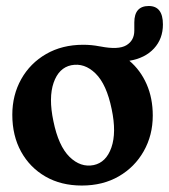

<svg xmlns="http://www.w3.org/2000/svg" viewBox="-20 -594 550 624"><path d="M250.5 -448.5Q277.5 -448.5 303 -443.5Q304.5 -443.5 306.5 -443Q365 -431.5 390.8 -447Q416.5 -462.5 416.5 -494.5V-521Q416.5 -574.5 463.5 -574.5Q509.5 -574.5 509.5 -514.5Q509.5 -468 480.5 -436.5Q451.5 -405 400.5 -396.5Q436.5 -366 456.5 -320.5Q476.5 -275 476.5 -218.5Q476.5 -154.5 447.2 -102.8Q418 -51 366.2 -21Q314.5 9 246 9Q178.5 9 127.8 -20.2Q77 -49.5 48.5 -101.2Q20 -153 20 -221Q20 -285 49 -336.8Q78 -388.5 130 -418.5Q182 -448.5 250.5 -448.5ZM284.5 -57.5Q325 -66 342 -114.5Q359 -163 343 -239Q326.5 -320 290.5 -355.2Q254.5 -390.5 211.5 -382Q171 -373.5 154.2 -325Q137.5 -276.5 153.5 -200.5Q170 -119.5 206 -84.2Q242 -49 284.5 -57.5Z"/></svg>

Font: Fraunces 144pt SuperSoft SemiBold
Style: Regular
Weight: 600
Version: Version 1.000;[b76b70a41]